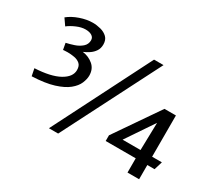

<svg xmlns="http://www.w3.org/2000/svg" viewBox="-138 -998 1401 1262"><g transform="rotate(30 562.5 -366.5)"><path d="M713 -730H785L410 6H340ZM60 -288Q181 -294 245 -329.5Q309 -365 309 -417Q309 -449 291.5 -464Q274 -479 248 -483.5Q222 -488 198 -488Q183 -488 173 -487Q163 -486 163 -486L154 -535Q182 -541 213.5 -551.5Q245 -562 268 -582Q291 -602 291 -633Q291 -654 273 -665.5Q255 -677 225 -677Q194 -677 158 -661.5Q122 -646 98 -627L64 -676Q98 -704 148.5 -721.5Q199 -739 244 -739Q274 -739 304.5 -731Q335 -723 355 -703.5Q375 -684 375 -649Q375 -620 361 -599Q347 -578 325.5 -563.5Q304 -549 282 -540Q329 -534 363 -505Q397 -476 397 -426Q397 -399 383.5 -367Q370 -335 334.5 -306Q299 -277 235 -257Q171 -237 71 -233ZM933 -108H705V-151L934 -484H1021V-171H1095L1076 -108H1021V0H933ZM938 -380 797 -171H933Z"/></g></svg>

Font: Rosario Light Medium
Style: Regular
Weight: 500
Version: Version 1.101; ttfautohint (v1.8.1.43-b0c9)